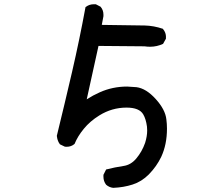

<svg xmlns="http://www.w3.org/2000/svg" viewBox="-20 -817 1040 909"><path d="M469.7 19.5Q469.7 16.6 469.7 10.7L482.4 -14.6Q524.4 -25.4 564.5 -31.2Q599.6 -36.1 625 -66.4Q652.3 -98.6 667 -140.6Q676.8 -171.9 676.8 -199.2Q676.8 -209 675.8 -217.8Q670.9 -253.9 658.2 -275.4Q639.6 -307.6 579.1 -307.6Q509.8 -307.6 450.2 -270.5Q406.2 -243.2 377 -207.5Q347.7 -171.9 333 -135.7Q317.4 -122.1 295.9 -122.1Q288.1 -122.1 286.1 -123L263.7 -133.8Q256.8 -143.6 254.9 -149.4Q252.9 -155.3 252 -157.7Q251 -160.2 251 -162.1Q250 -167 249 -173.8Q286.1 -325.2 321.3 -477.1Q356.4 -628.9 384.8 -783.2L387.7 -785.2Q403.3 -796.9 424.8 -796.9Q427.7 -796.9 433.6 -796.9L456.1 -785.2Q469.7 -769.5 469.7 -748Q469.7 -743.2 469.7 -740.2L461.9 -699.2Q622.1 -697.3 665 -696.3Q708 -695.3 751 -680.7Q759.8 -669.9 762.7 -660.6Q765.6 -651.4 765.6 -645Q765.6 -638.7 765.6 -633.8L752 -609.4Q722.7 -595.7 690.4 -595.7Q677.7 -595.7 664.1 -597.7L446.3 -599.6L390.6 -346.7Q420.9 -366.2 452.1 -379.9Q512.7 -407.2 582 -407.2L626 -404.3Q671.9 -398.4 717.3 -348.1Q762.7 -297.9 767.6 -252Q770.5 -230.5 770.5 -208Q770.5 -132.8 743.2 -74.2Q721.7 -29.3 684.6 8.8Q650.4 43 607.9 56.6Q565.4 70.3 516.6 72.3Q516.6 72.3 515.6 72.3Q497.1 70.3 482.4 57.6Q469.7 41 469.7 19.5Z"/></svg>

Font: JasonHandwriting2
Style: SemiBold
Weight: 600
Version: Version 1.04.7